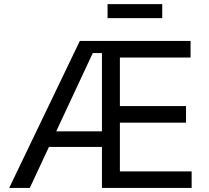

<svg xmlns="http://www.w3.org/2000/svg" viewBox="-20 -930 1034 950"><path d="M25.4 0 375 -727.5H922.9V-645.5H573.2V-405.3H900.4V-323.2H573.2V-82H928.2V0H484.4V-667.5H439L127.4 0ZM192.9 -203.1V-280.3H527.8V-203.1ZM782.7 -909.7V-840.3H512.2V-909.7Z"/></svg>

Font: Inter Variable LoSnoCo
Style: Regular
Weight: 400
Designer: Rasmus Andersson
Foundry: rsms
Version: Version 4.000;git-a52131595; featfreeze: case,dlig,ss01,ss02